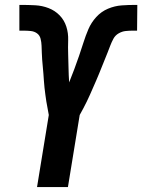

<svg xmlns="http://www.w3.org/2000/svg" viewBox="-20 -763 580 783"><path d="M131 0 179 -294Q177 -308 174 -321.5Q171 -335 169 -349Q167 -363 165 -377Q163 -391 161.5 -405.5Q160 -420 159 -434Q158 -448 157 -462.5Q156 -477 154.5 -491Q153 -505 152 -519.5Q151 -534 150.5 -548Q150 -562 149.5 -576.5Q149 -591 145.5 -605Q142 -619 131 -627Q120 -635 105.5 -636.5Q91 -638 76 -638H59V-743H66Q95 -743 123.5 -741.5Q152 -740 178 -730Q204 -720 223 -700.5Q242 -681 250.5 -654.5Q259 -628 258 -599Q257 -570 258 -541.5Q259 -513 259.5 -484.5Q260 -456 262 -427Q273 -454 283 -481Q293 -508 302.5 -535.5Q312 -563 320.5 -590Q329 -617 340.5 -644Q352 -671 372.5 -693.5Q393 -716 420.5 -727.5Q448 -739 476 -741Q504 -743 532 -743H540L539 -638H522Q507 -638 492.5 -636.5Q478 -635 464 -627Q450 -619 442.5 -605Q435 -591 429.5 -576.5Q424 -562 418.5 -548Q413 -534 407 -519.5Q401 -505 395.5 -491Q390 -477 384 -462.5Q378 -448 372 -434Q366 -420 359.5 -405.5Q353 -391 347 -377Q341 -363 334 -349Q327 -335 320 -321.5Q313 -308 305 -294L257 0Z"/></svg>

Font: Iosevka Extrabold Oblique
Style: Regular
Weight: 800
Italic angle: -9°
Monospace: yes
Designer: Belleve Invis
Foundry: Belleve Invis
Version: Version 32.5.0; ttfautohint (v1.8.4)